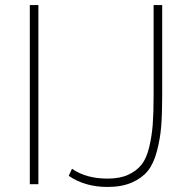

<svg xmlns="http://www.w3.org/2000/svg" viewBox="-20 -729 752 760"><path d="M132 0H98V-709H132ZM252 -33 265 -61Q321 -22 406 -22Q454 -22 487 -37Q520 -52 540 -77Q560 -102 570.5 -146Q581 -190 584.5 -235.5Q588 -281 588 -349V-709H622V-349Q622 -277 618 -228Q614 -179 601 -130Q588 -81 565 -52.5Q542 -24 502 -6.5Q462 11 406 11Q316 11 252 -33Z"/></svg>

Font: Raleway
Style: ExtraLight
Weight: 200
Designer: Matt McInerney, Pablo Impallari, Rodrigo Fuenzalida
Foundry: Matt McInerney, Pablo Impallari, Rodrigo Fuenzalida
Version: Version 2.001